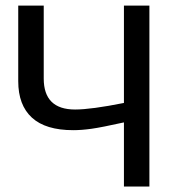

<svg xmlns="http://www.w3.org/2000/svg" viewBox="-20 -679 640 699"><path d="M431.2 -233.4Q349.6 -215.3 313.2 -210.2Q276.9 -205.1 246.6 -205.1Q146 -205.1 96.2 -250.7Q46.4 -296.4 46.4 -383.3V-658.7H139.2V-393.1Q139.2 -280.3 253.4 -280.3Q311.5 -280.3 431.2 -304.2V-658.7H523.9V0H431.2Z"/></svg>

Font: Cousine
Style: Regular
Weight: 400
Monospace: yes
Designer: Steve Matteson
Foundry: Monotype Imaging Inc.
Version: Version 1.21